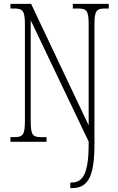

<svg xmlns="http://www.w3.org/2000/svg" viewBox="-20 -734 609 994"><path d="M344 240H350C434 240 469 186 469 11V-605C469 -679 479 -690 526 -690H543V-714H357V-690H382C429 -690 439 -679 439 -606V-85L141 -714H34V-690H52C98 -690 109 -679 109 -606V-109C109 -35 99 -24 51 -24H34V0H221V-24H196C148 -24 139 -35 139 -109V-629L439 -1V10C439 170 407 211 349 211H344Z"/></svg>

Font: Noto Serif Thai ExtraCondensed ExtraLight
Style: Regular
Weight: 200
Width: 2
Designer: Monotype Design Team
Foundry: Monotype Imaging Inc.
Version: Version 2.002